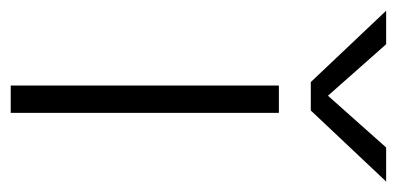

<svg xmlns="http://www.w3.org/2000/svg" viewBox="-296 -529 740 358"><g transform="rotate(90 74.0 -350.0)"><path d="M101 -559.5H48L-85 -700H-22.5L73.5 -591.5L170 -700H233.5ZM54.5 -500H105.5V0H54.5Z"/></g></svg>

Font: Overused Grotesk Light
Style: Regular
Weight: 300
Version: Version 0.004